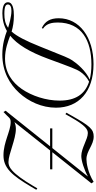

<svg xmlns="http://www.w3.org/2000/svg" viewBox="404 -1231 847 1695"><g transform="rotate(90 827.5 -383.5)"><path d="M512.7 -597.7C492.2 -566.9 482.4 -542.5 390.6 -312.5C339.8 -185.1 299.3 -107.9 258.8 -62.5C216.8 -75.2 171.4 -82.5 118.2 -82.5C68.4 -82.5 0 -76.2 0 -29.8C0 -5.9 18.1 19 98.1 19C154.8 19 206.1 6.3 253.4 -21C296.4 -4.4 370.6 19.5 461.9 19.5C611.3 19.5 722.7 -45.4 799.3 -128.9C876.5 -212.9 930.7 -330.1 930.7 -454.1C930.7 -653.3 791 -785.6 546.4 -785.6C310.5 -785.6 141.1 -662.6 141.1 -478C141.1 -402.3 168.9 -356.9 227.1 -329.1L233.4 -339.4C185.5 -369.6 178.7 -425.3 178.7 -469.2C178.7 -683.1 340.8 -767.1 548.8 -767.1C599.6 -767.1 644 -761.7 682.6 -752C606.9 -719.2 541.5 -641.6 512.7 -597.7ZM868.2 -486.3C868.2 -367.2 827.1 -240.7 764.6 -150.9C708 -70.3 624 -4.4 495.6 -4.4C413.6 -4.4 344.7 -31.2 295.4 -49.8C372.6 -112.3 438.5 -220.2 499.5 -386.2C572.8 -585.9 590.8 -635.3 613.3 -668.5C632.3 -697.3 665.5 -729 700.7 -746.6C813 -710.4 868.2 -625 868.2 -486.3ZM101.6 1.5C33.2 1.5 19.5 -12.2 19.5 -29.3C19.5 -52.2 43.5 -61 76.2 -61C126.5 -61 198.7 -40 225.1 -31.7C189 -5.4 149.9 1.5 101.6 1.5ZM1585.4 -786.6C1502.4 -734.9 1417 -723.1 1385.3 -723.1C1312 -723.1 1261.2 -787.1 1185.1 -787.1C1120.6 -787.1 1091.3 -752.4 1001 -592.3L975.1 -546.4L987.8 -537.6L1013.7 -583C1090.3 -719.2 1124 -735.4 1155.3 -735.4C1209.5 -735.4 1287.6 -677.7 1356.9 -677.7C1399.4 -677.7 1478 -702.6 1538.6 -736.3L1287.1 -421.9H1113.3V-402.3H1271.5L957.5 -9.3L968.8 9.3C1022.5 -39.1 1018.6 -54.2 1058.1 -54.2C1137.7 -54.2 1234.9 9.3 1350.1 9.3C1397.5 9.3 1444.3 -2 1495.6 -50.3C1536.6 -88.9 1575.7 -146 1628.9 -235.4L1655.3 -280.3L1643.1 -289.6L1616.2 -244.6C1568.4 -164.1 1522.9 -101.1 1485.4 -67.9C1456.1 -41.5 1433.1 -34.7 1410.6 -34.7C1340.3 -34.7 1210.4 -100.1 1117.7 -100.1C1092.3 -100.1 1073.7 -94.7 1057.6 -87.4L1308.1 -402.3H1474.6V-421.9H1323.7L1598.6 -767.1Z"/></g></svg>

Font: Petit Formal Script
Style: Regular
Weight: 400
Designer: Pablo Impallari, Brenda Gallo, Rodrigo Fuenzalida
Foundry: Pablo Impallari, Brenda Gallo, Rodrigo Fuenzalida
Version: Version 1.001